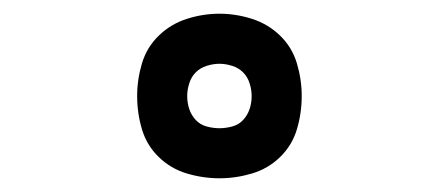

<svg xmlns="http://www.w3.org/2000/svg" viewBox="-20 -797 640 280"><path d="M300 -537Q276 -537 252.5 -544Q229 -551 211.5 -568Q194 -585 187 -608.5Q180 -632 180 -657Q180 -681 187 -704.5Q194 -728 211.5 -745Q229 -762 252.5 -769.5Q276 -777 300 -777Q324 -777 347.5 -769.5Q371 -762 388.5 -745Q406 -728 413 -704.5Q420 -681 420 -657Q420 -632 413 -608.5Q406 -585 388.5 -568Q371 -551 347.5 -544Q324 -537 300 -537ZM300 -610Q309 -610 318.5 -612.5Q328 -615 334.5 -622Q341 -629 344 -638Q347 -647 347 -657Q347 -666 344 -675.5Q341 -685 334.5 -691.5Q328 -698 318.5 -701Q309 -704 300 -704Q291 -704 281.5 -701Q272 -698 265.5 -691.5Q259 -685 256 -675.5Q253 -666 253 -657Q253 -647 256 -638Q259 -629 265.5 -622Q272 -615 281.5 -612.5Q291 -610 300 -610Z"/></svg>

Font: Iosevka Fixed Curly Md Ex
Style: Regular
Weight: 500
Width: 7
Monospace: yes
Designer: Belleve Invis
Foundry: Belleve Invis
Version: Version 30.1.2